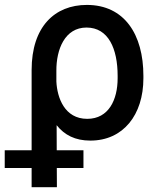

<svg xmlns="http://www.w3.org/2000/svg" viewBox="-64 -573 662 796"><path d="M67.1 -282.7V50.1H-44.4V123.6H67.1V203.1H171.9L171.5 123.6H282V50.1H171.2L170.8 -54C203.5 -13.1 247.5 9.9 310.7 9.9C446.7 9.9 530.5 -96.6 530.5 -248.6V-258.5C530.5 -430.8 451.3 -552.6 296.2 -552.6C162.6 -552.6 67.1 -462 67.1 -282.7ZM169.7 -235.1V-279.1C169 -368.3 204.9 -458.8 294.7 -458.8C385.7 -458.8 423.7 -370.7 423.7 -258.5V-248.6C423.7 -160.2 387.1 -80.3 297.6 -80.3C203.5 -80.3 172.9 -168.3 169.7 -235.1Z"/></svg>

Font: Margiela Sans Medium
Style: Regular
Weight: 500
Designer: Stefan Endress, Andreas Faust
Version: Version 1.100;FEAKit 1.0